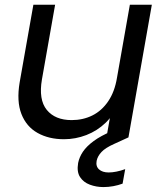

<svg xmlns="http://www.w3.org/2000/svg" viewBox="-20 -568 680 795"><path d="M608.7 -548.3 512 0H421L517.7 -548.3ZM208.2 -548.3 153.7 -239.4Q139.2 -155.5 173.6 -113.1Q208.1 -70.7 276.7 -70.7Q323.6 -70.7 362.5 -90Q401.4 -109.3 428.2 -148.9Q455 -188.4 464.5 -246.7L468.5 -140.1Q452 -93 417.3 -59.6Q382.5 -26.2 337.6 -8.8Q292.6 8.5 245 8.5Q182.2 8.5 135.7 -17.5Q89.2 -43.5 68.7 -96Q48.2 -148.5 61.4 -227L118.2 -548.3ZM443.3 -25 496.1 -47 512 0.8 453.1 27.7Q416.1 44.2 400.2 61.4Q384.2 78.6 380.2 97.6Q375.9 120.6 390 133.3Q404.1 146.1 430.1 146.1Q444.4 146.1 462.1 142.6Q479.9 139.1 498.4 132.3L487.6 192.4Q469.3 199.1 448.9 202.9Q428.5 206.6 408.2 206.6Q378.7 206.6 352.1 196.7Q325.6 186.8 311.4 165.1Q297.3 143.3 303.5 106.9Q308.3 82.6 323.4 60.1Q338.6 37.6 368 15.9Q397.5 -5.7 443.3 -25Z"/></svg>

Font: Poppins Variable
Style: Italic
Weight: 100
Italic angle: -10°
Designer: Jonny Pinhorn
Foundry: Indian Type Foundry
Version: Version 6.000